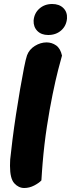

<svg xmlns="http://www.w3.org/2000/svg" viewBox="-20 -935 355 960"><path d="M101 5Q73 5 51.5 -18.5Q30 -42 30 -106Q30 -117 30.5 -125.5Q31 -134 31 -138Q35 -178 42.5 -237.5Q50 -297 60 -362.5Q70 -428 80.5 -489Q91 -550 100 -595.5Q109 -641 115 -658Q126 -688 154.5 -705.5Q183 -723 213 -723Q239 -723 260.5 -708Q282 -693 290 -657Q284 -637 271 -586.5Q258 -536 243 -463Q228 -390 214.5 -302Q201 -214 193 -118Q192 -101 190 -78.5Q188 -56 187 -33Q175 -20 151 -7.5Q127 5 101 5ZM221 -760Q187 -760 167 -780Q147 -800 148 -832Q151 -869 177 -892Q203 -915 241 -915Q276 -915 296.5 -895Q317 -875 315 -843Q312 -806 286 -783Q260 -760 221 -760Z"/></svg>

Font: Agbalumo
Style: Regular
Weight: 400
Designer: Raphael Alegbeleye
Foundry: Sorkin Type Co.
Version: Version 1.000; ttfautohint (v1.8.4)